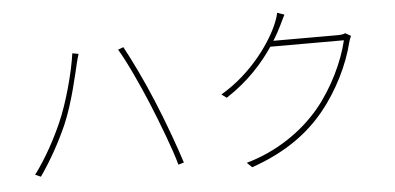

<svg xmlns="http://www.w3.org/2000/svg" viewBox="-53 -893 2106 1024"><g transform="rotate(-5 1000.0 -381.5)"><path d="M253 -304C219 -226 165 -123 101 -38L131 -25C191 -111 241 -203 279 -289C328 -401 362 -560 375 -614C380 -634 383 -644 388 -660L355 -666C341 -563 296 -400 253 -304ZM745 -360C788 -255 844 -110 867 -25L897 -34C871 -116 818 -263 773 -370C726 -485 666 -607 629 -675L600 -664C644 -591 703 -461 745 -360Z M1500 -773 1462 -786C1459 -769 1450 -743 1445 -732C1407 -639 1298 -477 1128 -378L1155 -358C1275 -436 1355 -527 1410 -609H1804C1779 -501 1714 -362 1627 -257C1532 -143 1394 -49 1231 -3L1258 23C1445 -42 1564 -133 1651 -239C1738 -345 1804 -482 1831 -594C1833 -601 1839 -620 1844 -629L1814 -646C1804 -641 1793 -639 1770 -639H1429C1447 -667 1461 -694 1473 -718C1481 -734 1491 -756 1500 -773Z"/></g></svg>

Font: Source Han Sans JP ExtraLight
Style: Regular
Weight: 250
Designer: Ryoko NISHIZUKA 西塚涼子 (kana, bopomofo & ideographs); Paul D. Hunt (Latin, Greek & Cyrillic); Sandoll Communications 산돌커뮤니
Foundry: Adobe
Version: Version 2.001;hotconv 1.0.107;makeotfexe 2.5.65593